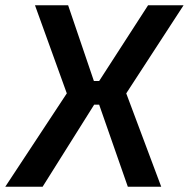

<svg xmlns="http://www.w3.org/2000/svg" viewBox="-46 -710 718 730"><path d="M434 -355 567 0H440L331 -312H312L116 0H-26L208 -355L87 -690H213L311 -402H331L517 -690H652Z"/></svg>

Font: Exo 2.0 Semi Bold
Style: Italic
Weight: 600
Italic angle: -8°
Designer: Natanael Gama
Version: Version 1.001;PS 001.001;hotconv 1.0.70;makeotf.lib2.5.58329